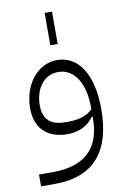

<svg xmlns="http://www.w3.org/2000/svg" viewBox="-95 -682 641 977"><g transform="rotate(-10 225.5 -193.0)"><path d="M207 -459H245V-626H207ZM36 240H108C309 240 406 124 406 -94C406 -273 338 -379 227 -379C124 -379 50 -280 50 -160C50 -58 110 2 216 2C274 2 325 -23 351 -64H356V-56C356 96 277 179 108 179H36ZM231 -60H213C138 -60 101 -96 101 -166C101 -254 149 -318 223 -318C305 -318 356 -236 356 -114V-102C329 -75 288 -60 231 -60Z"/></g></svg>

Font: IBM Plex Arabic Light
Style: Regular
Weight: 300
Designer: Mike Abbink, Paul van der Laan, Pieter van Rosmalen, Wael Morcos, Khajak Apelian
Foundry: Bold Monday
Version: Version 1.0